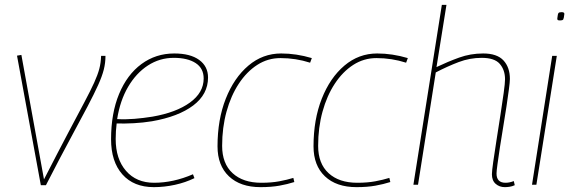

<svg xmlns="http://www.w3.org/2000/svg" viewBox="-20 -760 2350 790"><path d="M169 2H148L50 -531L68 -534L161 -22Q220 -137 260.5 -213.5Q301 -290 327 -339Q353 -388 367.5 -420Q382 -452 388.5 -476.5Q395 -501 396 -530H414Q414 -501 407 -473.5Q400 -446 384 -410.5Q368 -375 340.5 -322.5Q313 -270 270.5 -191.5Q228 -113 169 2Z M780 -27Q743 -9 699.5 0.5Q656 10 613 10Q530 10 483.5 -42.5Q437 -95 437 -187Q437 -294 470 -373.5Q503 -453 562 -496.5Q621 -540 697 -540Q763 -540 799.5 -513.5Q836 -487 836 -441Q836 -372 775 -326Q714 -280 605 -261Q568 -255 530 -253Q492 -251 460 -252Q456 -221 456 -188Q456 -106 498.5 -57Q541 -8 614 -8Q693 -8 774 -43ZM695 -522Q637 -522 588.5 -490.5Q540 -459 507 -402.5Q474 -346 462 -270Q496 -268 533 -271Q570 -274 607 -280Q705 -297 761.5 -338Q818 -379 818 -437Q818 -479 785 -500.5Q752 -522 695 -522Z M1052 10Q969 10 922 -34.5Q875 -79 875 -158Q875 -268 909 -354Q943 -440 1002 -490Q1061 -540 1137 -540Q1199 -540 1263 -521L1256 -502Q1197 -521 1134 -521Q1082 -521 1038.5 -493Q995 -465 962.5 -415.5Q930 -366 912 -300.5Q894 -235 894 -160Q894 -87 937 -47.5Q980 -8 1055 -8Q1097 -8 1129 -14Q1161 -20 1187 -28L1191 -11Q1163 -2 1129.5 4Q1096 10 1052 10Z M1447 10Q1364 10 1317 -34.5Q1270 -79 1270 -158Q1270 -268 1304 -354Q1338 -440 1397 -490Q1456 -540 1532 -540Q1594 -540 1658 -521L1651 -502Q1592 -521 1529 -521Q1477 -521 1433.5 -493Q1390 -465 1357.5 -415.5Q1325 -366 1307 -300.5Q1289 -235 1289 -160Q1289 -87 1332 -47.5Q1375 -8 1450 -8Q1492 -8 1524 -14Q1556 -20 1582 -28L1586 -11Q1558 -2 1524.5 4Q1491 10 1447 10Z M2023 -46Q2023 -8 2060 -8Q2077 -8 2094 -15L2098 2Q2087 7 2076.5 8.5Q2066 10 2057 10Q2035 10 2019.5 -3.5Q2004 -17 2004 -43Q2004 -56 2009.5 -94.5Q2015 -133 2023 -184Q2031 -235 2039 -286.5Q2047 -338 2052.5 -378Q2058 -418 2058 -434Q2058 -472 2036.5 -497Q2015 -522 1962 -522Q1913 -522 1867 -504.5Q1821 -487 1773 -462L1700 0H1681L1798 -740H1817L1776 -484Q1822 -506 1869 -523Q1916 -540 1968 -540Q2025 -540 2051.5 -511.5Q2078 -483 2078 -435Q2078 -423 2074 -393Q2070 -363 2064 -322.5Q2058 -282 2050.5 -238Q2043 -194 2037 -154Q2031 -114 2027 -85Q2023 -56 2023 -46Z M2291 -710Q2303 -710 2302 -702Q2300 -684 2297.5 -680Q2295 -676 2284 -676Q2279 -676 2276 -677Q2273 -678 2273 -684Q2275 -703 2278 -706.5Q2281 -710 2291 -710ZM2169 0 2252 -530H2271L2187 0Z"/></svg>

Font: Georama Thin
Style: Italic
Weight: 100
Italic angle: -9°
Designer: Jean-Baptiste Levee
Foundry: Production Type
Version: Version 1.000